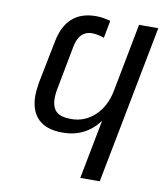

<svg xmlns="http://www.w3.org/2000/svg" viewBox="-82 -797 737 865"><g transform="rotate(10 286.5 -365.0)"><path d="M433 0H344L396 -270Q334 -187 229 -187Q155 -187 117.5 -224Q80 -261 80 -331Q80 -352 86 -390L125 -586Q153 -730 288 -730Q320 -730 354 -720L339 -640Q309 -651 283 -651Q226 -651 211 -579L175 -390Q168 -358 168 -334Q168 -293 188.5 -273.5Q209 -254 257 -254Q319 -254 365 -297Q411 -340 425 -413L485 -725H573Z"/></g></svg>

Font: Libra Sans
Style: Italic
Weight: 400
Italic angle: -12°
Foundry: Context Ltd
Version: Version 1.002